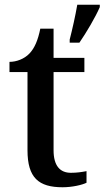

<svg xmlns="http://www.w3.org/2000/svg" viewBox="-20 -780 441 810"><path d="M274 -613V-600H315C344 -642 383 -708 401 -750V-760H306C298 -713 285 -656 274 -613ZM244 10C285 10 327 0 345 -9V-58C324 -54 304 -51 279 -51C233 -51 206 -81 206 -146V-476H336V-536H206V-659H150C140 -610 126 -577 104 -554C82 -531 49 -519 20 -519V-476H96V-146C96 -30 143 10 244 10Z"/></svg>

Font: Noto Serif Malayalam Medium
Style: Regular
Weight: 500
Designer: Indian type Foundry, Jelle Bosma, Monotype Design Team
Foundry: Monotype Imaging Inc.
Version: Version 2.104